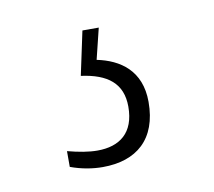

<svg xmlns="http://www.w3.org/2000/svg" viewBox="-41 -55 361 324"><g transform="rotate(-10 139.0 107.5)"><path d="M112 224C170 224 207 193 207 129C207 75 172 52 133 44L146 -9H118L102 66C147 72 172 91 172 131C172 176 146 195 108 195C93 195 76 192 57 187V214C76 221 95 224 112 224Z"/></g></svg>

Font: Noto Serif Devanagari Condensed ExtraLight
Style: Regular
Weight: 200
Width: 3
Designer: Universal Thirst, Indian Type Foundry and the Monotype Design Team
Foundry: Monotype Imaging Inc.
Version: Version 2.004